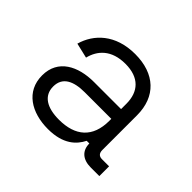

<svg xmlns="http://www.w3.org/2000/svg" viewBox="-96 -829 612 612"><g transform="rotate(45 210.0 -523.0)"><path d="M176 -340C245 -340 275 -371 290 -401H302C302 -368 324 -350 359 -350H398V-394H366C353 -394 346 -401 346 -416V-572C346 -656 293 -706 204 -706C115 -706 66 -656 50 -599L101 -587C111 -628 141 -662 204 -662C266 -662 296 -628 296 -574V-550H174C103 -550 42 -520 42 -448C42 -376 102 -340 176 -340ZM92 -448C92 -490 126 -506 176 -506H296V-497C296 -422 253 -386 180 -386C126 -386 92 -406 92 -448Z"/></g></svg>

Font: Meta Space Light
Style: Regular
Weight: 300
Designer: Meta Pool / Florian Karsten
Foundry: Meta Pool / Florian Karsten
Version: Version 2.000;Glyphs 3.1.1 (3137)